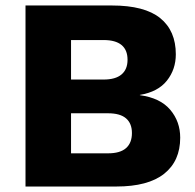

<svg xmlns="http://www.w3.org/2000/svg" viewBox="-20 -680 712 700"><path d="M73 0V-660H388Q507 -660 564 -614Q621 -568 621 -482Q621 -427 588.5 -386Q556 -345 490 -334V-333Q564 -323 600.5 -280Q637 -237 637 -178Q637 -93 578.5 -46.5Q520 0 404 0ZM239 -121H374Q418 -121 439.5 -140Q461 -159 461 -195Q461 -230 439.5 -248.5Q418 -267 374 -267H239ZM239 -390H358Q401 -390 423 -408.5Q445 -427 445 -462Q445 -498 423 -516Q401 -534 358 -534H239Z"/></svg>

Font: Kantumruy Pro
Style: Bold
Weight: 700
Version: Version 1.002